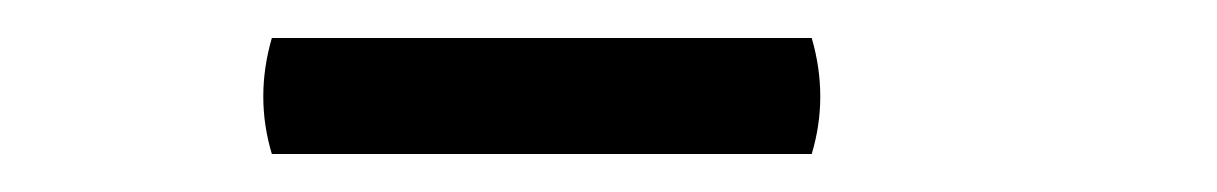

<svg xmlns="http://www.w3.org/2000/svg" viewBox="-20 -682 640 101"><path d="M123 -662H407Q416 -631 407 -601H123Q114 -631 123 -662Z"/></svg>

Font: Arima Thin
Style: Regular
Weight: 100
Designer: Joana Correia and Natanael Gama
Foundry: NDISCOVER
Version: Version 1.101;gftools[0.9.23]